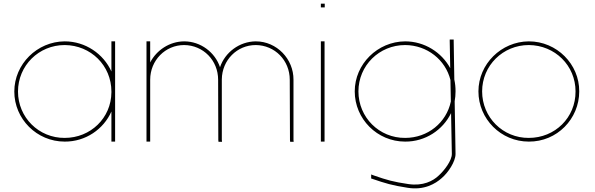

<svg xmlns="http://www.w3.org/2000/svg" viewBox="-20 -777 3224 1040"><path d="M57.5 -281C57.5 -430 181 -552 330.5 -553C442.8 -553 540.7 -485.1 583.5 -389.8V-543V-553H603.5V-543V-285C603.5 -283.7 603.5 -282.3 603.5 -281V-20V-10H583.5V-20V-172.9C541 -77.3 444 -9.3 330.5 -10C178.7 -10 57.5 -133 57.5 -281ZM77.5 -281C77.5 -141 190.2 -29 330.5 -30C470.5 -30 582.4 -137.8 583.5 -276.7V-281C583.5 -422 471.9 -532 330.5 -533C190.2 -533 77.5 -422 77.5 -281Z M1171.7 -412.9C1198.8 -493.3 1276.4 -552.2 1365.5 -553C1479.4 -553 1570.7 -457 1569.7 -345V-20L1570.7 -9H1551.7L1550.7 -19L1549.5 -345C1549.5 -450 1469 -532 1365.5 -533C1263.8 -533 1182.6 -451.1 1181.5 -347C1181.5 -346.4 1181.5 -345.7 1181.5 -345V-335V-20L1182.7 -9H1163.5L1162.5 -19L1161.5 -335H1161.5V-345C1161.5 -450 1081 -532 977.5 -533C875.2 -533 793.5 -450 793.5 -345V-335V-20V-10H773.5V-20V-335V-345V-543V-553H793.5V-543V-438.8C828.2 -505.7 898.3 -552.3 977.5 -553C1067.4 -553 1145.1 -493.2 1171.7 -412.9Z M1728 -737H1718V-757H1728H1729H1739V-737H1729ZM1718 -543V-553H1738V-543V-20V-10H1718V-20Z M1901.5 -282C1901.5 -430 2025 -552 2174.5 -553C2279.7 -553 2372.3 -493.4 2418.7 -407.9L2416 -553V-563H2437.5V-553L2440.9 -345.9C2445.4 -325.3 2447.7 -303.9 2447.5 -282C2447.5 -263.7 2445.9 -245.8 2442.8 -228.5C2444.4 -133.3 2445.9 -38.2 2447.5 57C2447.5 99 2406.8 159 2372.3 188C2339 218 2276.9 255 2187.2 240C2103.2 227 2067.5 216 1997.4 192L1990.5 190V168L2006.6 174C2075.6 198 2110.1 208 2191.8 220C2271.1 232 2326.3 203 2356.2 174C2387.2 146 2427.5 93 2427.5 57L2423.3 -164.3C2378.9 -73.1 2284.4 -9.3 2174.5 -10C2022.7 -10 1901.5 -133 1901.5 -282ZM1921.5 -282C1921.5 -141 2034.2 -29 2174.5 -30C2297.2 -30 2398.2 -112.7 2422.1 -227.3L2419.9 -343.9C2392.6 -453.1 2294.3 -532.2 2174.5 -533C2034.2 -533 1921.5 -422 1921.5 -282Z M2571.5 -282C2571.5 -430 2695 -552 2844.5 -553C2996.3 -553 3118.5 -429 3117.5 -282C3117.5 -133 2997.5 -9 2844.5 -10C2692.7 -10 2571.5 -133 2571.5 -282ZM2591.5 -282C2591.5 -141 2704.2 -29 2844.5 -30C2986 -30 3098.5 -140 3097.5 -282C3097.5 -422 2986 -532 2844.5 -533C2704.2 -533 2591.5 -422 2591.5 -282Z"/></svg>

Font: Nordica Plus
Style: NordicaClassicUltraLightExt
Weight: 300
Version: Version 1.01